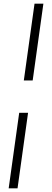

<svg xmlns="http://www.w3.org/2000/svg" viewBox="-20 -766 282 1040"><path d="M109 -330 167 -746H215L157 -330ZM27 254 84 -155H132L75 254Z"/></svg>

Font: Hanken Grotesk Light
Style: Italic
Weight: 300
Italic angle: -8°
Designer: Alfredo Marco Pradil
Foundry: Hanken Design Co.
Version: Version 3.013